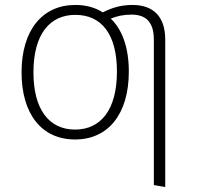

<svg xmlns="http://www.w3.org/2000/svg" viewBox="-20 -552 796 775"><path d="M515 -532C467 -532 430 -520 395 -502C364 -522 326 -532 284 -532C151 -532 67 -430 67 -260C67 -92 148 11 283 11C417 11 500 -92 500 -263C500 -359 474 -432 427 -477C452 -487 478 -493 511 -493C566 -493 601 -466 601 -392V195L647 203V-392C647 -486 598 -532 515 -532ZM452 -263C452 -109 387 -29 283 -29C178 -29 115 -110 115 -260C115 -414 181 -492 284 -492C390 -492 452 -414 452 -263Z"/></svg>

Font: Fira Sans ExtraLight
Style: Regular
Weight: 200
Designer: bBox Type GmbH & Carrois Corporate GbR & Edenspiekermann AG
Foundry: bBox Type GmbH & Carrois Corporate GbR & Edenspiekermann AG
Version: Version 4.300;PS 004.300;hotconv 1.0.88;makeotf.lib2.5.64775